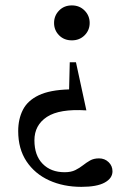

<svg xmlns="http://www.w3.org/2000/svg" viewBox="-20 -454 464 728"><path d="M252.5 -301Q223 -301 204 -320.2Q185 -339.5 185 -367Q185 -394.5 204 -414Q223 -433.5 252.5 -433.5Q281.5 -433.5 300.8 -414Q320 -394.5 320 -367Q320 -339.5 300.8 -320.2Q281.5 -301 252.5 -301ZM288.5 254.5Q220.5 254.5 166.2 229.8Q112 205 80.5 157.8Q49 110.5 49 43Q49 -2.5 66.8 -37.5Q84.5 -72.5 126.8 -92.8Q169 -113 242 -115L244.5 -218H268L307.5 -35.5Q205.5 -42 158 -10.8Q110.5 20.5 110.5 78Q110.5 135.5 141.8 167.2Q173 199 225 199Q249.5 199 265.5 191Q281.5 183 294.5 172.8Q307.5 162.5 321.5 154.5Q335.5 146.5 355.5 146.5Q377 146.5 391.8 160.8Q406.5 175 406.5 195.5Q406.5 222 377 238.2Q347.5 254.5 288.5 254.5Z"/></svg>

Font: Newsreader Text Medium
Style: Regular
Weight: 500
Designer: Hugues Gentile
Foundry: Production Type
Version: Version 1.001